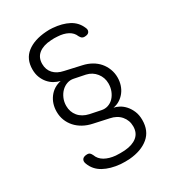

<svg xmlns="http://www.w3.org/2000/svg" viewBox="-211 -858 1023 1131"><g transform="rotate(-30 300.0 -292.5)"><path d="M434 -622Q423 -650 394.5 -665Q366 -680 326 -682Q314 -683 303.5 -683Q293 -683 281 -682Q228 -679 197.5 -655Q167 -631 167 -587Q167 -548 190.5 -522Q214 -496 258 -487L369 -462Q401 -455 427.5 -440Q454 -425 472.5 -403.5Q491 -382 501.5 -354.5Q512 -327 512 -297Q512 -270 504 -245.5Q496 -221 481 -202Q466 -183 446 -170.5Q426 -158 402 -154Q419 -151 438.5 -140.5Q458 -130 474.5 -111.5Q491 -93 502 -67Q513 -41 513 -7Q513 67 464.5 107.5Q416 148 334 155Q319 156 304 156Q289 156 273 155Q206 149 160 123.5Q114 98 96 50Q92 40 92.5 32Q93 24 97.5 18Q102 12 110.5 9Q119 6 131 6Q141 6 147 11Q153 16 159 28Q170 59 200 76Q230 93 273 97Q289 98 304 98Q319 98 334 97Q387 93 417.5 68.5Q448 44 448 -1Q448 -42 422.5 -72Q397 -102 351 -111L250 -133Q216 -140 188 -155.5Q160 -171 140.5 -193Q121 -215 110.5 -242Q100 -269 100 -300Q100 -355 130 -395Q160 -435 211 -446Q190 -451 170.5 -462Q151 -473 135.5 -491Q120 -509 110.5 -533Q101 -557 101 -587Q101 -658 149.5 -696Q198 -734 281 -740Q293 -741 303.5 -741Q314 -741 326 -740Q389 -735 432.5 -712Q476 -689 495 -644Q500 -634 499.5 -626.5Q499 -619 495 -613Q491 -607 483 -604Q475 -601 463 -601Q453 -601 446.5 -606Q440 -611 434 -622ZM260 -192 333 -177Q356 -172 377 -179Q398 -186 413.5 -202Q429 -218 438.5 -241.5Q448 -265 448 -293Q448 -333 423.5 -364Q399 -395 359 -404L285 -419Q262 -424 240.5 -416.5Q219 -409 202.5 -392.5Q186 -376 176 -352.5Q166 -329 166 -302Q166 -261 190.5 -231.5Q215 -202 260 -192Z"/></g></svg>

Font: Maple Mono NL ExtraLight
Style: Regular
Weight: 275
Monospace: yes
Designer: subframe7536
Version: Version 7.000